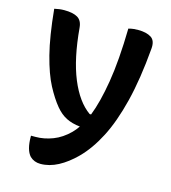

<svg xmlns="http://www.w3.org/2000/svg" viewBox="-110 -631 821 921"><g transform="rotate(15 300.0 -171.0)"><path d="M96 -542Q139 -542 162 -528.5Q185 -515 188 -480Q201 -329 241 -232Q281 -135 342 -92H349Q376 -160 394 -268.5Q412 -377 415 -536Q430 -540 441.5 -541Q453 -542 463 -542Q504 -542 527.5 -527Q551 -512 547 -471Q534 -318 506 -205.5Q478 -93 438 -15.5Q398 62 348 112Q306 154 262.5 177Q219 200 175 200Q144 200 123 180Q97 152 97 85V81H119Q162 81 205 64.5Q248 48 285 11Q299 -3 312 -22Q273 -26 244 -40.5Q215 -55 190 -85Q161 -120 133 -173Q105 -226 82.5 -313.5Q60 -401 47 -536Q61 -539 72 -540.5Q83 -542 96 -542Z"/></g></svg>

Font: Recursive Mn Csl St SmB
Style: Regular
Weight: 600
Monospace: yes
Version: Version 1.079;hotconv 1.0.112;makeotfexe 2.5.65598; ttfautoh